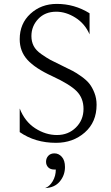

<svg xmlns="http://www.w3.org/2000/svg" viewBox="-20 -720 568 984"><path d="M267 12Q160 12 81 -43V-164Q107 -97 160.5 -62.5Q214 -28 272 -28Q330 -28 369 -66.5Q408 -105 408 -162Q408 -217 373 -252.5Q338 -288 247 -330Q160 -370 120.5 -413.5Q81 -457 81 -519Q81 -599 136 -649.5Q191 -700 271 -700Q362 -700 439 -652V-544Q415 -599 366.5 -629.5Q318 -660 268 -660Q211 -660 176 -623Q141 -586 141 -535Q141 -507 152.5 -484.5Q164 -462 192 -442.5Q220 -423 238.5 -413Q257 -403 299 -383Q332 -367 351.5 -357Q371 -347 397.5 -328Q424 -309 438.5 -290.5Q453 -272 464 -244Q475 -216 475 -183Q475 -94 414.5 -41Q354 12 267 12ZM211 244Q234 236 250 209Q266 182 266 149H260Q238 149 227 137.5Q216 126 216 109Q216 91 227.5 78.5Q239 66 259 66Q281 66 297 84Q313 102 313 136Q313 178 286.5 210Q260 242 211 244Z"/></svg>

Font: Bellefair
Style: Regular
Weight: 400
Designer: Nick Shinn, Liron Lavi Turkenic
Foundry: Shinntype
Version: Version 1.003;PS 001.003;hotconv 1.0.88;makeotf.lib2.5.64775